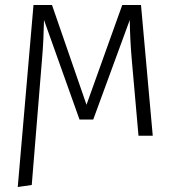

<svg xmlns="http://www.w3.org/2000/svg" viewBox="-20 -543 699 768"><path d="M544 -523H469L326 -124L188 -523H114L51 205L107 197L148 -305C153 -362 155 -414 156 -463L298 -65H353L499 -463C500 -408 502 -362 507 -305L534 0H591Z"/></svg>

Font: FiraGO Light
Style: Regular
Weight: 300
Designer: bBox Type
Foundry: bBox Type GmbH
Version: Version 1.001;PS 001.001;hotconv 1.0.88;makeotf.lib2.5.64775